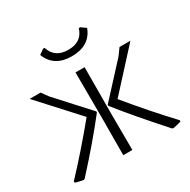

<svg xmlns="http://www.w3.org/2000/svg" viewBox="-146 -768 905 914"><g transform="rotate(-30 307.0 -311.0)"><path d="M409 -630 436 -611Q406 -530 306 -530Q209 -530 178 -611L205 -630H213Q233 -565 307 -565Q382 -565 401 -630ZM554 8 547 6Q416 -140 338 -239V-245L497 -418L524 -455H584L392 -245Q499 -115 598 -10V-3Q588 1 554 8ZM60 8Q26 2 16 -3V-10Q115 -115 222 -245L30 -455H90L117 -418L275 -245V-239Q186 -125 66 6ZM282 0 283 -195 282 -455H332L331 -198L332 0Z"/></g></svg>

Font: Alegreya Sans SC Light
Style: Regular
Weight: 300
Designer: Juan Pablo del Peral
Foundry: Huerta Tipografica
Version: Version 2.007